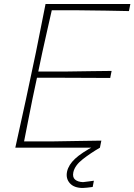

<svg xmlns="http://www.w3.org/2000/svg" viewBox="-20 -733 667 953"><path d="M56 0Q69.5 -62.5 82 -118Q94.5 -173.5 108.5 -238.5L158 -472Q171.5 -539.5 182.8 -596.2Q194 -653 206 -713H627L620 -678Q567 -679 506.2 -680.2Q445.5 -681.5 363 -682H237Q225 -630 214 -580.5Q203 -531 190 -473L170 -378H309Q380.5 -379 433 -379.8Q485.5 -380.5 534 -381L527 -346Q475.5 -346 423.5 -346.5Q371.5 -347 301 -347H163.5L141 -241Q129.5 -182.5 119.5 -132.8Q109.5 -83 99.5 -31H231Q301 -32 363.2 -33.2Q425.5 -34.5 483 -35L476 0ZM391 200Q347.5 200 326.5 176.2Q305.5 152.5 313 118Q320.5 85 352.5 55Q384.5 25 451 -10L453 -20H469L476 0Q429.5 27 390.5 57.5Q351.5 88 344 122Q339 146.5 352.5 158.2Q366 170 392 171Q405 169.5 418 167.8Q431 166 446 164L440 195Q424.5 197 411.5 198.5Q398.5 200 391 200Z"/></svg>

Font: Commissioner Loud Thin
Style: Italic
Weight: 100
Italic angle: -12°
Designer: Kostas Bartsokas
Foundry: Kostas Bartsokas
Version: Version 1.000; ttfautohint (v1.8.3)